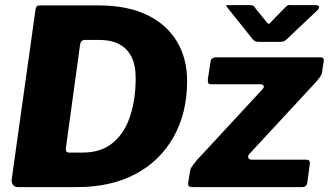

<svg xmlns="http://www.w3.org/2000/svg" viewBox="-20 -764 1342 784"><path d="M53 0Q40 0 33 -9Q26 -18 28 -33L125 -725Q127 -736 131 -739Q135 -742 148 -742H379Q500 -742 580.5 -703Q661 -664 702.5 -594.5Q744 -525 744 -434Q744 -303 689 -205Q634 -107 533.5 -53.5Q433 0 295 0H53ZM318 -141Q393 -141 441 -181Q489 -221 511.5 -290Q534 -359 534 -445Q534 -498 516.5 -532.5Q499 -567 466 -584Q433 -601 386 -601H327Q310 -601 307 -582L249 -159Q248 -150 251 -145.5Q254 -141 262 -141ZM768 0Q755 0 751 -4Q747 -8 749 -22L755 -59Q757 -74 762.5 -82Q768 -90 782 -108L1053 -401Q1059 -408 1056.5 -414Q1054 -420 1040 -420H843Q832 -420 830 -425.5Q828 -431 829 -443L840 -514Q841 -522 848 -526Q855 -530 862 -530H1289Q1304 -530 1302 -514L1295 -470Q1294 -460 1288 -451.5Q1282 -443 1272 -431L997 -134Q991 -125 994.5 -118.5Q998 -112 1007 -112H1229Q1248 -112 1245 -94L1235 -19Q1234 -11 1229.5 -5.5Q1225 0 1213 0H768ZM1149 -738Q1156 -744 1160.5 -743.5Q1165 -743 1174 -743H1270Q1280 -743 1282.5 -737Q1285 -731 1276 -722L1149 -602Q1143 -597 1138 -595Q1133 -593 1123 -593H1038Q1025 -593 1017.5 -598.5Q1010 -604 1006 -611L911 -730Q906 -737 903.5 -740Q901 -743 910 -743H1000Q1010 -743 1015 -740Q1020 -737 1023 -730L1066 -677Q1076 -663 1081 -668Q1086 -673 1097 -685Z"/></svg>

Font: Libre Franklin ExtraBold
Style: Italic
Weight: 800
Italic angle: -8°
Designer: Pablo Impallari, Rodrigo Fuenzalida, Nhung Nguyen
Foundry: Impallari Type
Version: Version 3.000